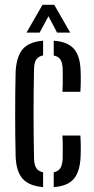

<svg xmlns="http://www.w3.org/2000/svg" viewBox="-20 -777 395 804"><path d="M45.5 -121.5Q44.5 -159 44 -204.8Q43.5 -250.5 43.5 -298.8Q43.5 -347 44 -393Q44.5 -439 45.5 -477.5Q49 -541 75.5 -571.5Q102 -602 160.5 -606.5V-545Q141 -541 132 -528Q123 -515 122.5 -487.5Q121.5 -436.5 121 -390.8Q120.5 -345 120.5 -300.8Q120.5 -256.5 121 -211Q121.5 -165.5 122.5 -114.5Q123 -86.5 132 -73Q141 -59.5 160.5 -55.5V6.5Q101.5 1.5 74.8 -28.5Q48 -58.5 45.5 -121.5ZM205 6.5V-55.5Q224 -59.5 232.8 -73Q241.5 -86.5 242.5 -114.5Q242.5 -133 242.8 -156.8Q243 -180.5 241.5 -209.5H316.5Q318 -189 318.2 -165Q318.5 -141 317.5 -121.5Q315 -58.5 289 -28Q263 2.5 205 6.5ZM241.5 -392.5Q242.5 -408 242.8 -425.8Q243 -443.5 242.8 -459.8Q242.5 -476 242.5 -487.5Q241.5 -515 232.8 -528Q224 -541 205 -544.5V-606.5Q263.5 -602.5 289.8 -572.2Q316 -542 317.5 -480Q318.5 -461 318.2 -437Q318 -413 316.5 -392.5ZM91 -640.5 158 -757H207L274 -640.5H219L183 -709L146 -640.5Z"/></svg>

Font: Big Shoulders Stencil Display Thin Medium
Style: Regular
Weight: 500
Version: Version 2.001